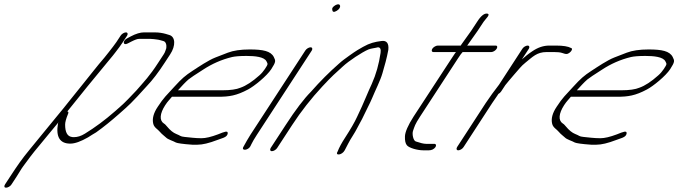

<svg xmlns="http://www.w3.org/2000/svg" viewBox="-76 -694 3141 889"><path d="M482.5 -529 462.8 -499C458.8 -493 453.4 -486 447.4 -478C432.1 -459 424.2 -447 407.3 -427C370.1 -384 348.8 -355 303.3 -299C253.2 -238 231.4 -208 187.8 -156C156.6 -119 93.7 -40 62.5 -3C25.3 42 4 73 -28.6 123L-52.8 160C-58.2 169 -56.2 175 -48.2 175C-40.2 175 -28.2 169 -22.8 160L1.4 123C12.8 106 20.2 91 32.1 75C56.3 42 72.2 20 105.8 -20C139.6 -60 164.3 -92 195 -128C194.5 -127 193.6 -125 192.6 -123C181.6 -60 201.3 -29 249.3 -29C271.3 -29 298.2 -39 331.6 -58C345 -67 357.4 -74 368.9 -81C404.2 -106 439.5 -135 474.8 -166C524.4 -210 528.4 -212 605.3 -297C630.1 -323 657.8 -359 687.5 -405L711.7 -442C738.9 -483 736.1 -524 708 -532L691.5 -537C677.4 -541 659.9 -544 640.9 -544H589.9C573.9 -544 553 -538 528.6 -525L513.6 -517C489.7 -505 492.9 -481 515.8 -493L533.2 -502C549.2 -510 560.1 -514 568.1 -514H620.1C631.1 -514 641.2 -512 650.7 -511C661.2 -510 672.2 -506 680.2 -504C692.7 -501 695.9 -485 694 -471L689.6 -458C688.1 -453 685.2 -447 681.7 -442L657.5 -405C615.5 -340 592.6 -318 555.4 -275C494.9 -211 496.4 -214 455.7 -178C410 -138 364.2 -104 316.9 -75C299.5 -64 282.1 -59 267.1 -59C262.1 -59 259.1 -59 255.6 -60C236 -63 225.4 -82 225.6 -117C225.5 -127 229.4 -143 238.8 -166C242.2 -173 241.2 -177 235.7 -178C267.9 -219 389.7 -369 427.9 -414C442.3 -431 452.7 -444 458.6 -452C470 -467 483.4 -484 492.8 -499L512.5 -529C517.5 -537 514.9 -544 506.9 -544C498.9 -544 487.5 -537 482.5 -529Z M747.9 -276C764.8 -294 779.2 -311 796.6 -326C805 -333 827.4 -348 865.2 -372C905 -398 948.9 -418 998.8 -430C1012.3 -433 1034.2 -435 1065.2 -435C1104.2 -435 1147.3 -431 1157.9 -410C1164.5 -397 1166 -398 1150.2 -374C1143.3 -364 1135.3 -354 1124.9 -345C1092.6 -316 1063.3 -297 1037.8 -288C1018.9 -280 990.9 -276 953.9 -276ZM720.2 -246H934.2C985.2 -246 1018.6 -251 1072.9 -280C1101.3 -295 1159.4 -342 1180.2 -374C1201.9 -408 1200.9 -412 1191.8 -430C1177.6 -458 1141 -465 1080 -465C1038 -465 1004.6 -460 978.6 -450C960.2 -443 940.2 -435 921.8 -428C888.4 -415 844.6 -385 815.3 -366C781.4 -344 765.5 -330 730.8 -292C695.6 -253 683.2 -244 654 -199C634.7 -170 627.9 -144 633.6 -121C637.7 -103 654.3 -96 664.9 -83C673 -73 683.5 -66 693.1 -57C701.6 -48 727.2 -41 738.7 -34C745.3 -31 770.3 -27 813.8 -24H838.8C861.8 -24 891.3 -31 930.7 -46L958.6 -56C971 -61 977 -67 978.4 -76C979.8 -91 963.4 -84 933.5 -72C901.6 -60 876.6 -54 856.6 -54C826.6 -54 800.6 -58 778.6 -60C757.5 -62 760.5 -66 739.4 -74C726.9 -79 712.3 -90 696.7 -109C692.1 -114 688.6 -119 683.1 -122C661 -136 663.7 -168 688.9 -207C701.3 -226 709.8 -233 720.2 -246Z M1337.6 -460 1083.5 -70C1078 -61 1072.6 -52 1067.2 -43L1050.4 -13C1041 6 1074 2 1083.4 -17L1088.3 -27C1093.2 -37 1101.1 -51 1113.5 -70L1367.6 -460C1372.5 -468 1369.9 -475 1361.9 -475C1353.9 -475 1342.5 -468 1337.6 -460ZM1477 -670C1465.5 -663 1460.1 -656 1462.6 -649C1463.2 -638 1470.2 -636 1483.2 -644C1508.6 -659 1500.9 -684 1477 -670Z M1207.4 -9 1276.6 -115C1318.2 -179 1365.7 -239 1416.8 -294C1463.4 -344 1474.9 -353 1511.1 -386C1538.9 -412 1599.6 -452 1630 -465C1642.5 -470 1659 -471 1673.9 -475C1684.9 -475 1688.5 -466 1686.1 -449C1678.5 -397 1665.4 -350 1645.2 -305C1637.3 -287 1627.5 -267 1619.2 -246C1598.5 -196 1601.9 -207 1577.4 -153C1566 -128 1547.3 -96 1522.1 -57C1505.8 -32 1494.4 -11 1487.1 8C1474.2 28 1507.7 25 1520 2C1529.9 -16 1541.2 -41 1556.5 -64C1565.9 -79 1572.3 -90 1576.3 -98C1587.1 -120 1597.5 -135 1608.8 -160C1622.1 -189 1635.4 -212 1646.7 -239C1661.9 -276 1685.1 -321 1694.8 -355C1705.1 -390 1714.8 -424 1722 -463C1725.3 -494 1714.2 -508 1689.2 -504C1659.3 -500 1636.8 -495 1604.9 -477C1584 -465 1570.1 -457 1562.1 -451C1554.7 -446 1548.2 -441 1540.7 -436C1523.3 -423 1510.4 -415 1492 -398C1449.8 -361 1406.6 -318 1363.5 -269C1331.7 -237 1292.6 -186 1246.6 -115L1177.4 -9C1172.5 -1 1175 6 1183 6C1191 6 1202.5 -1 1207.4 -9Z M1940.4 -13C1945.3 -21 1942.8 -28 1934.8 -28H1923.8H1896.8C1885.8 -28 1869.8 -32 1849.2 -39C1837.2 -43 1831.4 -74 1836.3 -88C1844.2 -110 1844.1 -116 1868.8 -154L2044.8 -424C2054.2 -439 2062.1 -449 2066.1 -453H2199.1C2207.1 -453 2218.6 -460 2223.5 -468C2228.4 -476 2226.9 -483 2218.9 -483H2086.9C2088.4 -484 2088.9 -485 2089.4 -486L2135.4 -551L2163.1 -593C2171.5 -606 2198.3 -628 2179.8 -631C2166.8 -633 2150.8 -621 2133.1 -593L2105.4 -551L2060.3 -488C2058.9 -485 2058.4 -484 2056.9 -483H1950.9C1942.9 -483 1930.4 -476 1925.5 -468C1920.6 -460 1923.1 -453 1931.1 -453H2036.1C2034.6 -452 2033.1 -451 2032.6 -450L2009.4 -415L1838.8 -154C1813.1 -114 1799.9 -83 1799 -63C1798.2 -43 1801.3 -29 1808.3 -21C1818.4 -9 1856 2 1884 2H1910C1922 2 1933.5 -3 1940.4 -13Z M2342.5 -468 2234.7 -302C2212.9 -274 2191.7 -245 2172.4 -216L2040.4 -13C2035.5 -5 2038 2 2046 2C2054 2 2065.5 -5 2070.4 -13L2202.4 -216C2210.8 -229 2219.7 -241 2227.1 -252L2231.6 -259C2237 -262 2240.5 -265 2244 -270L2263.8 -300C2273.7 -312 2286.5 -328 2304.9 -349C2326.7 -373 2335.6 -387 2357 -404C2389.8 -430 2409.1 -453 2455.1 -453H2489.1C2505.1 -453 2518.6 -452 2529.6 -448C2540.7 -444 2547.2 -443 2552.2 -445C2568.1 -451 2579.5 -470 2567.5 -472C2554.9 -479 2531.9 -483 2497.9 -483H2467.9C2440.9 -483 2415.9 -475 2389.1 -457C2366.7 -442 2359.2 -435 2340.4 -419L2372.5 -468C2377.4 -476 2374.9 -483 2366.9 -483C2358.9 -483 2347.4 -476 2342.5 -468Z M2594.9 -276C2611.8 -294 2626.2 -311 2643.6 -326C2652 -333 2674.4 -348 2712.2 -372C2752 -398 2795.9 -418 2845.8 -430C2859.3 -433 2881.2 -435 2912.2 -435C2951.2 -435 2994.3 -431 3004.9 -410C3011.5 -397 3013 -398 2997.2 -374C2990.3 -364 2982.3 -354 2971.9 -345C2939.6 -316 2910.3 -297 2884.8 -288C2865.9 -280 2837.9 -276 2800.9 -276ZM2567.2 -246H2781.2C2832.2 -246 2865.6 -251 2919.9 -280C2948.3 -295 3006.4 -342 3027.2 -374C3048.9 -408 3047.9 -412 3038.8 -430C3024.6 -458 2988 -465 2927 -465C2885 -465 2851.6 -460 2825.6 -450C2807.2 -443 2787.2 -435 2768.8 -428C2735.4 -415 2691.6 -385 2662.3 -366C2628.4 -344 2612.5 -330 2577.8 -292C2542.6 -253 2530.2 -244 2501 -199C2481.7 -170 2474.9 -144 2480.6 -121C2484.7 -103 2501.3 -96 2511.9 -83C2520 -73 2530.5 -66 2540.1 -57C2548.6 -48 2574.2 -41 2585.7 -34C2592.3 -31 2617.3 -27 2660.8 -24H2685.8C2708.8 -24 2738.3 -31 2777.7 -46L2805.6 -56C2818 -61 2824 -67 2825.4 -76C2826.8 -91 2810.4 -84 2780.5 -72C2748.6 -60 2723.6 -54 2703.6 -54C2673.6 -54 2647.6 -58 2625.6 -60C2604.5 -62 2607.5 -66 2586.4 -74C2573.9 -79 2559.3 -90 2543.7 -109C2539.1 -114 2535.6 -119 2530.1 -122C2508 -136 2510.7 -168 2535.9 -207C2548.3 -226 2556.8 -233 2567.2 -246Z"/></svg>

Font: MewTooHand
Style: UltimateIta
Weight: 400
Designer: Mew Too, Robert Jablonski
Version: Version 0.77